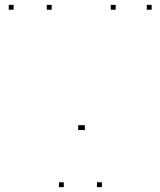

<svg xmlns="http://www.w3.org/2000/svg" viewBox="-20 -760 660 790"><path d="M242.5 10V-10H222.5V10ZM399.2 10V-10H379.2V10ZM604 -720V-740H584V-720ZM455.9 -720V-740H435.9V-720ZM329.2 -224.9V-244.9H309.2V-224.9ZM321.7 -224.9V-244.9H301.7V-224.9ZM192.6 -720V-740H172.6V-720ZM36 -720V-740H16V-720Z"/></svg>

Font: Monaspace Neon Dots Var
Style: Regular
Weight: 400
Designer: Riley Cran and the Lettermatic Team
Version: Version 1.100 (Monaspace Neon Dots)